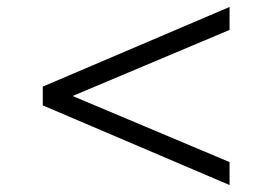

<svg xmlns="http://www.w3.org/2000/svg" viewBox="-20 -560 788 552"><path d="M640 -28 103 -257V-311L640 -540V-474L184 -282V-286L640 -94Z"/></svg>

Font: Nunito Sans 7pt Expanded Light
Style: Regular
Weight: 300
Width: 7
Designer: Vernon Adams
Foundry: Vernon Adams
Version: Version 3.101;gftools[0.9.27]